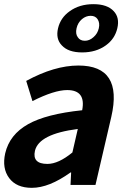

<svg xmlns="http://www.w3.org/2000/svg" viewBox="-37 -889 648 923"><path d="M7 -33Q-28 -80 -12 -152Q9 -242 98 -292Q185 -341 358 -359Q377 -456 286 -456Q224 -456 119 -403L89 -500Q225 -574 340 -574Q555 -574 498 -327L422 0H302L305 -60H302Q199 14 116 14Q42 14 7 -33ZM311 -156 337 -269Q150 -245 131 -164Q117 -101 191 -101Q244 -101 311 -156ZM260 -671Q230 -702 242 -753Q254 -804 298 -835Q345 -869 412 -869Q479 -869 510 -835Q539 -804 527 -753Q515 -702 472 -671Q425 -637 358 -637Q291 -637 260 -671ZM412 -710Q432 -727 438 -753Q444 -779 432 -797Q421 -813 399 -813Q376 -813 357 -797Q337 -780 331 -753Q325 -726 337 -710Q348 -693 371 -693Q393 -693 412 -710Z"/></svg>

Font: KaiGen Gothic CN Bold
Style: Bold
Weight: 700
Designer: Ryoko NISHIZUKA  (kana & ideographs); Paul D. Hunt (Latin, Greek & Cyrillic); Wenlong ZHANG  (bopomofo); Sandoll Communi
Foundry: Adobe Systems Incorporated
Version: Version 1.002.20150501